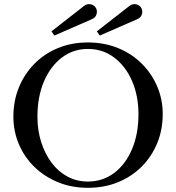

<svg xmlns="http://www.w3.org/2000/svg" viewBox="-20 -886 842 918"><path d="M400 12Q323 12 258 -14.5Q193 -41 145 -87.5Q97 -134 70.5 -196Q44 -258 44 -328Q44 -404 70.5 -468.5Q97 -533 145 -581.5Q193 -630 258 -656.5Q323 -683 400 -683Q478 -683 543.5 -656.5Q609 -630 657 -582.5Q705 -535 731.5 -473Q758 -411 758 -341Q758 -265 731.5 -201Q705 -137 657 -89Q609 -41 543.5 -14.5Q478 12 400 12ZM400 -18Q472 -18 526.5 -59.5Q581 -101 611.5 -173.5Q642 -246 642 -340Q642 -428 611.5 -498.5Q581 -569 526.5 -610.5Q472 -652 400 -652Q330 -652 275.5 -610.5Q221 -569 190 -496Q159 -423 159 -328Q159 -263 177 -206.5Q195 -150 227 -107.5Q259 -65 303 -41.5Q347 -18 400 -18ZM457 -716 443 -736 598 -857Q614 -870 633 -865Q648 -861 655.5 -848Q663 -835 659 -820Q656 -808 648 -801.5Q640 -795 631 -792ZM240 -716 226 -736 381 -857Q397 -870 416 -865Q431 -861 438.5 -848Q446 -835 442 -820Q439 -808 431 -801.5Q423 -795 414 -792Z"/></svg>

Font: Ibarra Real Nova Medium
Style: Regular
Weight: 500
Designer: Jose Maria Ribagorda & Octavio Pardo
Foundry: Jose Maria Ribagorda
Version: Version 2.000